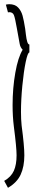

<svg xmlns="http://www.w3.org/2000/svg" viewBox="-20 -761 160 915"><path d="M59 -21Q59 -58 46 -158Q40 -206 40 -260Q40 -341 53 -414.5Q66 -488 88 -524Q77 -535 74 -551Q63 -610 60 -628Q52 -674 46.5 -688.5Q41 -703 24 -703L18 -702L8 -739Q18 -741 24 -741Q51 -741 66 -725.5Q81 -710 87.5 -686.5Q94 -663 100 -624Q101 -617 103.5 -595.5Q106 -574 110 -561.5Q114 -549 120 -549V-511Q112 -511 102.5 -465.5Q93 -420 86.5 -353Q80 -286 80 -228Q80 -192 83 -163Q96 -66 96 -21Q96 33 78.5 71Q61 109 18 134L0 101Q33 82 46 53Q59 24 59 -21Z"/></svg>

Font: Vibes
Style: Regular
Weight: 400
Designer: AbdElmomen Kadhim
Version: Version 1.100